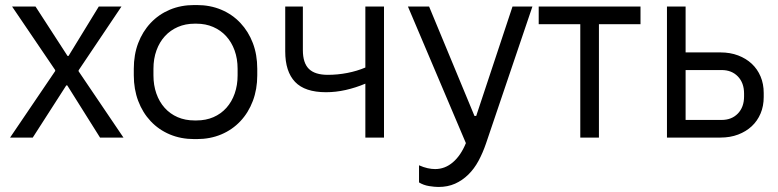

<svg xmlns="http://www.w3.org/2000/svg" viewBox="-20 -546 3086 762"><path d="M20 0H110L243 -207H247L377 0H470L292 -263V-267L462 -520H372L252 -324H248L121 -520H28L199 -268V-264Z M751 6H761Q814 6 858 -12.5Q902 -31 934 -65Q966 -99 983.5 -145.5Q1001 -192 1001 -247V-273Q1001 -329 983.5 -375Q966 -421 934 -455Q902 -489 858 -507.5Q814 -526 761 -526H751Q698 -526 654 -507.5Q610 -489 578 -455Q546 -421 528.5 -375Q511 -329 511 -273V-247Q511 -192 528.5 -145.5Q546 -99 578 -65Q610 -31 654 -12.5Q698 6 751 6ZM752 -68Q715 -68 685 -81Q655 -94 633.5 -118Q612 -142 600.5 -175Q589 -208 589 -247V-273Q589 -313 601 -346Q613 -379 634.5 -402.5Q656 -426 686 -439Q716 -452 752 -452H760Q796 -452 826 -439Q856 -426 877.5 -402.5Q899 -379 911 -346Q923 -313 923 -273V-247Q923 -208 911.5 -175Q900 -142 878.5 -118Q857 -94 827 -81Q797 -68 760 -68Z M1430 0H1504V-520H1430V-278Q1397 -264 1358.5 -256.5Q1320 -249 1281 -249Q1230 -249 1206 -272.5Q1182 -296 1182 -347V-520H1112V-342Q1112 -262 1151 -221Q1190 -180 1274 -180Q1313 -180 1352.5 -189Q1392 -198 1430 -214Z M1720 196Q1757 196 1786 183Q1815 170 1838.5 147Q1862 124 1879 92.5Q1896 61 1909 23L2093 -520H2014L1870 -86H1863L1683 -520H1599L1829 22Q1809 71 1777.5 98Q1746 125 1707 125Q1693 125 1677 121.5Q1661 118 1643 110V178Q1661 189 1683 192.5Q1705 196 1720 196Z M2283 0H2357V-450H2522V-520H2118V-450H2283Z M2627 0H2839Q2878 0 2909.5 -12Q2941 -24 2963.5 -45Q2986 -66 2998.5 -95.5Q3011 -125 3011 -161V-177Q3011 -213 2998.5 -242.5Q2986 -272 2963.5 -293Q2941 -314 2909.5 -326Q2878 -338 2839 -338H2701V-520H2627ZM2701 -70V-268H2844Q2884 -268 2908.5 -242.5Q2933 -217 2933 -175V-163Q2933 -121 2908.5 -95.5Q2884 -70 2844 -70Z"/></svg>

Font: Fixel Variable
Style: Regular
Weight: 100
Width: 3
Designer: AlfaBravo + MacPaw
Foundry: Kyrylo Tkachov, Marchela Mozhyna, Serhii Makarenko, Maria Weinstein, Zakhar Kryvoshyya
Version: Version 1.211